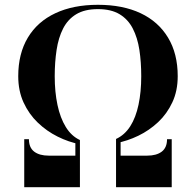

<svg xmlns="http://www.w3.org/2000/svg" viewBox="-20 -780 816 800"><path d="M313 -179Q266 -188 220.2 -210.8Q174.5 -233.5 137.5 -269Q100.5 -304.5 78.2 -353Q56 -401.5 56 -462.5Q56 -556.5 96 -623.2Q136 -690 210.8 -725Q285.5 -760 388 -760Q491.5 -760 565.8 -725Q640 -690 680.2 -623.2Q720.5 -556.5 720.5 -462.5Q720.5 -401.5 698.2 -353.8Q676 -306 639 -271.2Q602 -236.5 556.5 -214.5Q511 -192.5 463.5 -183.5V-201Q499.5 -217.5 522.8 -254Q546 -290.5 557.2 -343.8Q568.5 -397 568.5 -462.5Q568.5 -521 560.8 -572Q553 -623 533.2 -661.2Q513.5 -699.5 478.2 -720.8Q443 -742 388 -742Q333 -742 297.8 -720.8Q262.5 -699.5 243 -661.2Q223.5 -623 215.8 -572Q208 -521 208 -462.5Q208 -397 219.5 -342.8Q231 -288.5 254.2 -250.8Q277.5 -213 313 -196.5ZM81 0V-200H100.5Q100.5 -165 122.5 -148.2Q144.5 -131.5 183 -131.5H294V-189.5L313 -189V0ZM463.5 0V-193.5L482.5 -194V-131.5H593.5Q632 -131.5 654 -148.2Q676 -165 676 -200H695.5V0Z"/></svg>

Font: Bodoni Moda 11pt
Style: Bold
Weight: 700
Designer: Owen Earl
Foundry: indestructible type
Version: Version 2.004